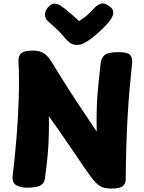

<svg xmlns="http://www.w3.org/2000/svg" viewBox="-20 -1082 835 1112"><path d="M240 -46Q236 -18 211 -6.5Q186 5 135 5Q98 5 73.5 -10Q49 -25 53 -61Q67 -177 76 -289.5Q85 -402 88.5 -511.5Q92 -621 87 -726Q86 -761 104 -775Q122 -789 171 -789Q210 -789 234.5 -773Q259 -757 281 -720Q291 -704 304.5 -682Q318 -660 335 -632.5Q352 -605 373.5 -571.5Q395 -538 420.5 -499Q446 -460 476 -415.5Q506 -371 540 -320Q539 -390 540 -438.5Q541 -487 544 -527Q547 -567 551.5 -609Q556 -651 562 -708Q566 -746 585.5 -763Q605 -780 666 -780Q719 -780 733.5 -764Q748 -748 745 -717Q737 -639 730.5 -565.5Q724 -492 719.5 -414Q715 -336 712 -245.5Q709 -155 708 -43Q708 -18 691 -4Q674 10 624 10Q579 10 555 -7Q531 -24 505 -60Q483 -90 463 -119.5Q443 -149 422 -179.5Q401 -210 377.5 -245Q354 -280 326 -320Q298 -360 263 -409Q264 -359 263 -312.5Q262 -266 259 -222Q256 -178 251 -134.5Q246 -91 240 -46ZM527 -1036Q539 -1050 559.5 -1059Q580 -1068 605 -1052Q631 -1036 635 -1018.5Q639 -1001 628 -981Q616 -959 594 -936Q572 -913 549 -892.5Q526 -872 509 -859Q487 -843 468 -832.5Q449 -822 425 -822Q400 -822 385 -834Q370 -846 357 -861Q338 -885 313 -909Q288 -933 255 -962Q241 -975 240.5 -997.5Q240 -1020 259 -1041Q279 -1063 297.5 -1061Q316 -1059 329 -1051Q353 -1035 385 -1007.5Q417 -980 438 -960Q455 -971 470 -982Q485 -993 499 -1006.5Q513 -1020 527 -1036Z"/></svg>

Font: Playpen Sans ExtraBold
Style: Regular
Weight: 800
Designer: Laura Meseguer, Veronika Burian, José Scaglione
Foundry: TypeTogether
Version: Version 1.001